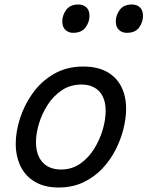

<svg xmlns="http://www.w3.org/2000/svg" viewBox="-20 -815 656 854"><path d="M241 19Q179 19 136 -6Q93 -31 71.5 -75.5Q50 -120 50 -176Q50 -229 69 -288.5Q88 -348 125.5 -400.5Q163 -453 219.5 -486Q276 -519 351 -519Q413 -519 455.5 -495.5Q498 -472 519.5 -429.5Q541 -387 541 -331Q541 -291 529.5 -243.5Q518 -196 494.5 -149.5Q471 -103 435 -65Q399 -27 350.5 -4Q302 19 241 19ZM251 -61Q300 -61 337 -87Q374 -113 399 -153.5Q424 -194 437 -238.5Q450 -283 450 -321Q450 -360 437 -386Q424 -412 400 -425.5Q376 -439 343 -439Q293 -439 255 -413.5Q217 -388 191.5 -348Q166 -308 153 -264Q140 -220 140 -183Q140 -144 153.5 -116.5Q167 -89 192 -75Q217 -61 251 -61ZM305 -669Q285 -669 271 -682Q257 -695 257 -720Q257 -747 274.5 -771Q292 -795 329 -795Q350 -795 364 -782.5Q378 -770 378 -744Q378 -717 360.5 -693Q343 -669 305 -669ZM544 -669Q523 -669 509 -682Q495 -695 495 -720Q495 -747 512.5 -771Q530 -795 567 -795Q588 -795 602 -782.5Q616 -770 616 -744Q616 -717 599 -693Q582 -669 544 -669Z"/></svg>

Font: Playwrite NZ
Style: Regular
Weight: 400
Designer: Veronika Burian, José Scaglione
Foundry: TypeTogether
Version: Version 1.002